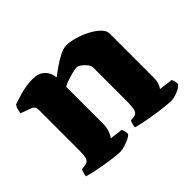

<svg xmlns="http://www.w3.org/2000/svg" viewBox="-115 -672 845 845"><g transform="rotate(-45 307.5 -250.0)"><path d="M209 0Q198 0 172.5 -3Q147 -6 117.5 -11Q88 -16 63 -21.5Q38 -27 26 -31Q26 -38 29 -47.5Q32 -57 35 -65L60 -69Q77 -72 81.5 -86.5Q86 -101 86 -147V-385Q86 -406 67 -413L18 -431Q20 -443 23 -453.5Q26 -464 32 -472Q50 -479 87.5 -489.5Q125 -500 163 -500Q198 -500 218.5 -481.5Q239 -463 243 -430Q258 -442 281.5 -458.5Q305 -475 329.5 -487.5Q354 -500 372 -500Q395 -500 424.5 -491.5Q454 -483 481 -469Q508 -455 526 -437.5Q544 -420 544 -402V-128Q544 -106 538.5 -92Q533 -78 528 -72L593 -64Q595 -59 597.5 -50Q600 -41 600 -32Q592 -20 568 -10Q544 0 526 0Q514 0 487 -3Q460 -6 428 -11Q396 -16 369 -21.5Q342 -27 331 -31Q331 -39 334 -49Q337 -59 340 -65L360 -67Q376 -69 381.5 -84Q387 -99 387 -147V-348Q387 -358 377.5 -370Q368 -382 356.5 -390.5Q345 -399 337 -399Q327 -399 308 -394.5Q289 -390 270.5 -383.5Q252 -377 243 -371V-139Q243 -118 236 -99.5Q229 -81 222 -72L282 -64Q284 -61 286.5 -51.5Q289 -42 289 -32Q283 -24 268.5 -17Q254 -10 237.5 -5Q221 0 209 0Z"/></g></svg>

Font: Texturina ExtraBold
Style: Regular
Weight: 800
Designer: Guillermo Torres Carreño
Foundry: Omnibus-Type
Version: Version 1.002; ttfautohint (v1.8.3)